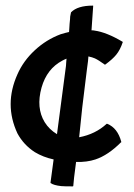

<svg xmlns="http://www.w3.org/2000/svg" viewBox="-20 -606 476 684"><path d="M360 -165H362Q399 -150 412 -101V-99H411Q365 -53 320 -38Q290 -28 251 -29Q242 38 241 57Q240 58 239 58Q209 58 198 57Q171 54 160 46V44L171 -38Q134 -46 104 -64Q64 -90 42 -131Q-6 -234 42 -341Q63 -389 104 -427Q145 -465 196 -484Q216 -490 226 -492Q226 -494 227 -506Q228 -518 228 -522Q230 -540 230 -547Q232 -559 233 -562Q256 -586 311 -586Q312 -586 312 -585Q310 -549 306 -498Q315 -498 317 -497Q360 -491 417 -457Q418 -456 417 -455Q408 -428 394 -411Q381 -395 355 -376Q354 -375 353 -376Q331 -392 318 -398Q309 -402 295 -405Q295 -399 293.5 -388Q292 -377 289.5 -357.5Q287 -338 285 -321L273 -223L262 -117Q320 -128 360 -165ZM215 -371Q215 -375 216 -385.5Q217 -396 217 -397Q207 -393 202 -390Q147 -361 128 -294Q108 -222 139 -171Q155 -145 183 -128Q213 -352 215 -371Z"/></svg>

Font: Tovari Sans
Style: Bold
Weight: 700
Designer: Verneri Kontto, Denis Ignatov
Foundry: Verneri Kontto
Version: Version 1.10 May 7, 2019